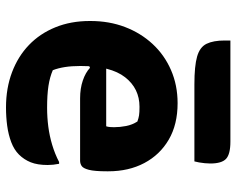

<svg xmlns="http://www.w3.org/2000/svg" viewBox="-94 -678 788 640"><g transform="rotate(90 300.0 -358.0)"><path d="M324 -556Q395 -556 445.5 -526.5Q496 -497 523.5 -445Q551 -393 551 -325V-320Q551 -279 546 -260Q541 -241 533 -236Q525 -231 516 -231H308Q275 -231 248.5 -240Q222 -249 206 -264L184 -254L190 -318H401Q403 -324 403.5 -331.5Q404 -339 404 -344Q404 -364 400 -384.5Q396 -405 385 -422Q374 -426 364.5 -427.5Q355 -429 336 -429Q275 -429 237.5 -381Q200 -333 200 -234V-231Q200 -203 203.5 -180.5Q207 -158 214 -140Q237 -130 266.5 -125.5Q296 -121 339 -121Q371 -121 402 -125Q433 -129 463 -138Q493 -147 520 -161H526Q528 -151 529 -141.5Q530 -132 530 -123Q530 -89 521 -66.5Q512 -44 495 -27Q479 -11 454 -1.5Q429 8 399.5 12Q370 16 338 16Q274 16 221 -4Q168 -24 130 -60.5Q92 -97 71 -148.5Q50 -200 50 -263V-266Q50 -328 70 -380.5Q90 -433 126.5 -472.5Q163 -512 213.5 -534Q264 -556 324 -556ZM115 -732H452Q494 -732 509.5 -717.5Q525 -703 525 -665Q525 -656 524 -646.5Q523 -637 521.5 -628Q520 -619 518 -612H261Q200 -612 168.5 -621Q137 -630 126 -652.5Q115 -675 115 -713Q115 -717 115 -720.5Q115 -724 115 -726.5Q115 -729 115 -732Z"/></g></svg>

Font: Recursive Monospace Casual ExtraBold
Style: Regular
Weight: 800
Version: Version 1.047